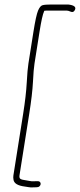

<svg xmlns="http://www.w3.org/2000/svg" viewBox="-20 -715 354 852"><path d="M175.8 -665 176.1 -667C179.6 -667.7 182.6 -668 185.3 -668H276.5C280.6 -668 286.5 -666.3 294.2 -663C301.9 -659.7 307.9 -662.2 312.2 -670.5C319.1 -683.8 309.2 -692 282.6 -695H208.3C189.8 -695 176.8 -694 169.1 -692C161.5 -690 154.7 -681.9 148.8 -667.7C142.8 -653.4 136.1 -622.2 128.4 -574L106.1 -433C103.2 -415 100.8 -386.8 98.7 -348.5C96.6 -310.2 91.3 -263.7 82.6 -209L39.5 63C38.6 69 38.6 75 39.7 81C41.3 98.4 58.4 109.1 91.1 113C96.7 113.7 102 114.5 107.2 115.5C112.4 116.5 118.1 116.8 124.3 116.5C130.5 116.2 136.4 116 141.9 116C147.4 116 151.7 114.7 154.8 112C157.9 109.3 159.7 106.2 160.3 102.5C160.8 98.8 160 95.7 157.8 93C155.5 90.3 152.4 89 148.4 89H141.4C136.7 89 132.2 89.2 127.8 89.5C123.4 89.8 119 89.5 114.5 88.5C110 87.5 105.1 86.7 99.9 86C84.3 84 74.6 81.6 70.6 78.8C66.7 76.1 65.3 70.8 66.5 63L109.6 -209C118.9 -267.7 124.4 -315.3 126.3 -352C128.1 -388.7 130.3 -415.7 133.1 -433L155.4 -574C163.1 -622.7 169.9 -653 175.8 -665Z"/></svg>

Font: Proton
Style: BdCndIt
Weight: 500
Version: Version 1.017